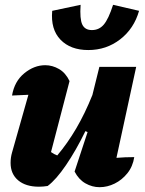

<svg xmlns="http://www.w3.org/2000/svg" viewBox="-20 -770 604 798"><path d="M290 -57 344 -221 335 -225Q296 -145 254.5 -84Q213 -23 178 3Q159 6 142 6Q87 6 55.5 -20.5Q24 -47 24 -93Q24 -115 30 -136L98 -376Q64 -374 30 -373Q40 -432 81 -465.5Q122 -499 168 -499Q198 -499 225.5 -483Q253 -467 269 -433L192 -138Q204 -129 218 -124Q261 -175 297 -236.5Q333 -298 364 -375L393 -492H546L464 -114Q500 -117 538 -117Q532 -78 509.5 -50Q487 -22 456.5 -7Q426 8 394 8Q363 8 335 -8Q307 -24 290 -57ZM347 -562Q273 -562 231.5 -605Q190 -648 197 -725L315 -750Q311 -691 322 -668Q333 -645 362 -645Q392 -645 411.5 -668Q431 -691 450 -750L558 -725Q537 -651 479.5 -606.5Q422 -562 347 -562Z"/></svg>

Font: Piazzolla ExtraBold
Style: Italic
Weight: 800
Italic angle: -11.3°
Designer: Juan Pablo del Peral
Foundry: Huerta Tipografica
Version: Version 1.330